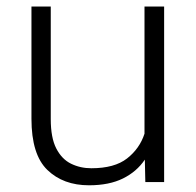

<svg xmlns="http://www.w3.org/2000/svg" viewBox="-20 -548 589 578"><path d="M417.5 0 416 -67.4Q391.6 -31.2 350.1 -10.7Q308.6 9.8 248 9.8Q170.4 9.8 122.6 -36.4Q74.7 -82.5 74.7 -190.4V-528.3H132.8V-189.5Q132.8 -133.3 149.4 -101.1Q166 -68.8 193.8 -55.2Q221.7 -41.5 254.9 -41.5Q324.7 -41.5 362.5 -71Q400.4 -100.6 415 -145.5V-528.3H474.1V0Z"/></svg>

Font: Vazirmatn UI ExtraLight
Style: Regular
Weight: 200
Designer: Saber Rastikerdar
Foundry: Saber Rastikerdar
Version: Version 33.003